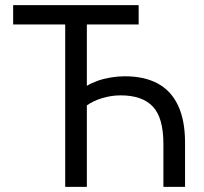

<svg xmlns="http://www.w3.org/2000/svg" viewBox="-20 -725 793 745"><path d="M233 0V-630H31V-705H518V-630H317V-392Q335 -403 359 -411.5Q383 -420 410.5 -424.5Q438 -429 465 -429Q540 -429 592 -401Q644 -373 671 -315.5Q698 -258 698 -172V0H614V-167Q614 -268 573 -311.5Q532 -355 448 -355Q413 -355 377.5 -344.5Q342 -334 317 -316V0Z"/></svg>

Font: Nunito Sans 7pt Condensed
Style: Regular
Weight: 400
Width: 3
Designer: Vernon Adams
Foundry: Vernon Adams
Version: Version 3.101;gftools[0.9.27]